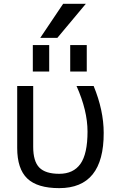

<svg xmlns="http://www.w3.org/2000/svg" viewBox="-20 -976 612 1008"><path d="M281.2 -777.3H191.4L311.5 -956.1H430.7ZM152.3 -600.6V-739.3H238.3V-600.6ZM348.6 -600.6V-739.3H435.5V-600.6ZM291 11.7Q175.8 11.7 123 -39.1Q70.3 -89.8 70.3 -199.2V-524.4H154.3V-205.1Q154.3 -128.9 186.5 -96.2Q218.8 -63.5 291 -63.5Q365.2 -63.5 402.3 -115.7Q439.5 -168 439.5 -285.2Q439.5 -395.5 381.8 -524.4H471.7Q524.4 -396.5 524.4 -278.3Q525.4 11.7 291 11.7Z"/></svg>

Font: Nasu
Style: Regular
Weight: 400
Designer: Ryoko NISHIZUKA (kana &amp; ideographs); Paul D. Hunt (Latin, Greek &amp; Cyrillic); Wenlong ZHANG (bopomofo); Sandoll C
Version: Version 2014.1215